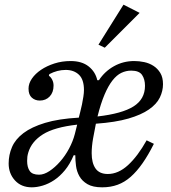

<svg xmlns="http://www.w3.org/2000/svg" viewBox="-20 -789 732 821"><path d="M116 12Q71 12 44 -17.5Q17 -47 17 -90Q17 -127 31.5 -160.5Q46 -194 80.5 -220Q115 -246 172.5 -263.5Q230 -281 317 -286Q319 -295 323 -310Q327 -325 330.5 -342Q334 -359 336.5 -375.5Q339 -392 339 -404Q339 -449 317.5 -469.5Q296 -490 261 -490Q225 -490 191 -472L189 -465Q197 -460 203 -448.5Q209 -437 209 -423Q209 -394 192.5 -376.5Q176 -359 150 -359Q130 -359 116 -371.5Q102 -384 102 -410Q102 -432 116.5 -453Q131 -474 155.5 -490.5Q180 -507 212.5 -517.5Q245 -528 282 -528Q330 -528 359 -505Q388 -482 396 -446H403Q428 -484 467.5 -506Q507 -528 554 -528Q575 -528 596.5 -523.5Q618 -519 636 -507.5Q654 -496 665.5 -477Q677 -458 677 -429Q677 -400 663.5 -372Q650 -344 617 -321Q584 -298 529 -282Q474 -266 390 -260Q384 -231 378 -197Q372 -163 372 -134Q372 -92 388.5 -68.5Q405 -45 441 -45Q486 -45 527.5 -83Q569 -121 607 -189L638 -174Q614 -126 589.5 -91Q565 -56 539 -33Q513 -10 483 1Q453 12 417 12Q377 12 354 -1.5Q331 -15 319.5 -35.5Q308 -56 305 -80Q302 -104 302 -125H295Q279 -87 257.5 -61Q236 -35 212 -19Q188 -3 163 4.5Q138 12 116 12ZM147 -42Q168 -42 191.5 -57.5Q215 -73 237 -98Q259 -123 275.5 -154Q292 -185 300 -216L310 -256Q212 -245 163.5 -214.5Q115 -184 101 -137Q98 -127 97 -119Q96 -111 96 -101Q96 -74 107 -58Q118 -42 147 -42ZM397 -291Q502 -303 551 -334Q600 -365 600 -422Q600 -450 587.5 -468.5Q575 -487 541 -487Q519 -487 499 -477.5Q479 -468 461 -445Q443 -422 427 -384.5Q411 -347 397 -291ZM401 -598 508 -769 577 -734 428 -585Z"/></svg>

Font: IBM Plex Serif
Style: Italic
Weight: 400
Italic angle: -14°
Designer: Mike Abbink, Paul van der Laan, Pieter van Rosmalen
Foundry: Bold Monday
Version: Version 3.001